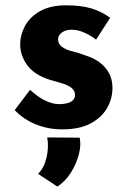

<svg xmlns="http://www.w3.org/2000/svg" viewBox="-20 -477 486 721"><path d="M213.9 8.8Q160.2 8.8 113.8 -10.3Q67.4 -29.3 35.2 -63.5L92.8 -139.6Q125 -110.4 152.3 -98.1Q179.7 -85.9 202.1 -85.9Q218.8 -85.9 232.4 -89.4Q246.1 -92.8 253.9 -100.6Q261.7 -108.4 261.7 -120.1Q261.7 -136.7 248.5 -147Q235.4 -157.2 214.4 -163.6Q193.4 -169.9 168.9 -176.8Q109.4 -195.3 82.5 -231.9Q55.7 -268.6 55.7 -311.5Q55.7 -344.7 73.2 -378.4Q90.8 -412.1 129.4 -434.6Q168 -457 228.5 -457Q283.2 -457 321.8 -445.8Q360.4 -434.6 393.6 -410.2L340.8 -328.1Q322.3 -342.8 298.8 -353.5Q275.4 -364.3 254.9 -365.2Q237.3 -366.2 224.6 -361.3Q211.9 -356.4 205.1 -348.1Q198.2 -339.8 198.2 -331.1Q197.3 -312.5 212.4 -301.3Q227.5 -290 252 -284.2Q276.4 -278.3 298.8 -269.5Q331.1 -259.8 354 -242.7Q377 -225.6 389.6 -202.1Q402.3 -178.7 402.3 -146.5Q402.3 -106.4 381.8 -70.8Q361.3 -35.2 319.8 -13.2Q278.3 8.8 213.9 8.8ZM195.3 223.6 123 175.8Q145.5 154.3 154.8 114.3Q164.1 74.2 157.2 39.1L279.3 40Q285.2 68.4 275.9 103.5Q266.6 138.7 246.1 171.4Q225.6 204.1 195.3 223.6Z"/></svg>

Font: Josefin Sans CFJ
Style: Bold
Weight: 700
Designer: Santiago Orozco
Foundry: Typemade
Version: Version 2.001